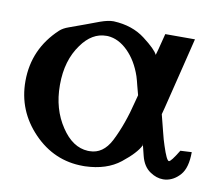

<svg xmlns="http://www.w3.org/2000/svg" viewBox="-61 -541 751 644"><g transform="rotate(10 314.0 -219.0)"><path d="M277.3 -466.8Q340.8 -463.9 384.3 -430.7Q427.7 -397.5 435.1 -380.4L440.4 -398.9Q446.3 -423.3 454.6 -454.6H555.7Q542 -398.9 531.7 -356.7Q521.5 -314.5 495.6 -210.4Q491.2 -193.8 489.7 -188Q497.6 -157.7 504.2 -130.9Q510.7 -104 517.1 -85.4Q532.7 -37.1 540.5 -37.1Q547.4 -37.1 572.3 -78.1L610.8 -80.1Q610.8 -26.9 589.6 -2.4Q568.4 22 540 25.9Q535.6 26.4 531.7 26.4Q508.8 26.4 487.3 11.7Q462.9 -4.4 454.1 -40Q450.7 -54.7 446.3 -71.3L443.4 -80.1Q443.4 -79.6 444.8 -73.7Q431.6 -46.4 385.7 -10Q339.8 26.4 266.1 28.8H259.3Q161.1 28.8 90.8 -43.9Q20 -117.2 20 -217.8V-219.2Q20.5 -328.1 101.6 -403.8Q112.8 -414.1 131.8 -420.7Q150.9 -427.2 186 -440.4Q206.5 -448.2 231.9 -457.5Q258.3 -466.8 275.4 -466.8ZM400.4 -236.8Q396 -251.5 392.1 -268.1Q388.2 -284.7 383.8 -298.8Q366.7 -349.1 335 -380.6Q303.2 -412.1 266.6 -414.6H261.2Q212.4 -414.6 176.8 -364.7Q136.2 -309.1 136.2 -226.6V-224.6Q136.2 -143.6 176.3 -84Q214.4 -26.4 266.6 -23.9H272.5Q318.4 -23.9 344.7 -74.7Q375 -134.3 394.5 -214.4Q398.4 -231 400.4 -236.8Z"/></g></svg>

Font: Caudex
Style: Bold
Weight: 700
Version: Version 1.01